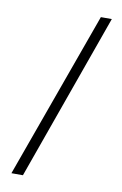

<svg xmlns="http://www.w3.org/2000/svg" viewBox="-83 -762 513 810"><g transform="rotate(10 174.0 -357.0)"><path d="M329.1 -713.9 74.2 0H24.9L282.2 -713.9Z"/></g></svg>

Font: Germano
Style: Regular
Weight: 300
Width: 3
Foundry: Ascender Corporation
Version: Version 1.10; ttfautohint (v1.5)